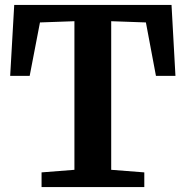

<svg xmlns="http://www.w3.org/2000/svg" viewBox="-20 -763 757 783"><path d="M283.5 -70.5V-676.5L143 -671.5L101 -453.5H21.5L38 -743H679.5L695.5 -453.5H616L575 -671.5L433.5 -676.5V-70.5L568.5 -60V0H149.5V-60Z"/></svg>

Font: Merriweather Light 18pt
Style: Bold
Weight: 700
Version: Version 2.100